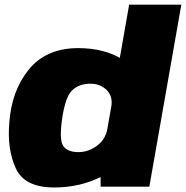

<svg xmlns="http://www.w3.org/2000/svg" viewBox="-20 -805 802 828"><path d="M414 0H624L762 -785H537L413.5 -81ZM213.5 3.5Q328 3.5 422.2 -45.8Q516.5 -95 528 -161L443.5 -251.5Q435.5 -204 398.2 -176.5Q361 -149 318 -149Q270.5 -149 252.5 -176Q234.5 -203 248.5 -297Q262.5 -389.5 292.5 -416.8Q322.5 -444 370 -444Q412.5 -444 440.2 -416.5Q468 -389 459.5 -342.5L576 -432Q587.5 -498 509.5 -547.8Q431.5 -597.5 317 -597.5Q179.5 -597.5 104.5 -505.5Q29.5 -413.5 20 -274Q10.5 -161 48.2 -78.8Q86 3.5 213.5 3.5Z"/></svg>

Font: Anybody UltraCondensed Thin Black
Style: Italic
Weight: 900
Italic angle: -10°
Version: Version 1.111